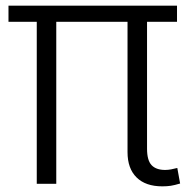

<svg xmlns="http://www.w3.org/2000/svg" viewBox="-20 -650 667 679"><path d="M431 -573H179V0H110V-573H10V-630H606V-573H500V-124Q500 -83 516 -66Q532 -49 564 -49Q574 -49 585 -51Q596 -53 607 -56L617 -1Q597 5 584 7Q571 9 554 9Q495 9 463 -22.5Q431 -54 431 -112Z"/></svg>

Font: Mukta Light
Style: Regular
Weight: 300
Designer: Girish Dalvi and Yashodeep Gholap
Foundry: Ek Type
Version: Version 2.538;PS 1.002;hotconv 16.6.51;makeotf.lib2.5.65220;